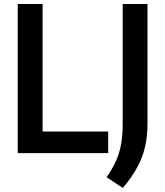

<svg xmlns="http://www.w3.org/2000/svg" viewBox="-20 -760 820 953"><path d="M68 0V-740H191.5V-107H517V0ZM589.5 173 509 119.5Q538.5 77.5 556 38.2Q573.5 -1 581.2 -45.5Q589 -90 589 -148V-740H712V-144.5Q712 -82.5 699.8 -30.2Q687.5 22 660.8 71.2Q634 120.5 589.5 173Z"/></svg>

Font: Encode Sans Semi Condensed SemiBold
Style: Regular
Weight: 600
Width: 4
Designer: Multiple Designers
Foundry: Impallari Type
Version: Version 3.000; ttfautohint (v1.8.3) -l 8 -r 50 -G 200 -x 14 